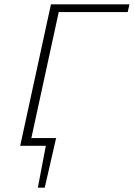

<svg xmlns="http://www.w3.org/2000/svg" viewBox="-20 -678 622 893"><path d="M108 0 115 -36H242L216 0ZM156 195 200 -36H241L188 195ZM74 0 217 -658H261L118 0ZM229 -622 237 -658H582L574 -622Z"/></svg>

Font: Ysabeau Office ExtraLight
Style: Italic
Weight: 250
Italic angle: -12°
Designer: Christian Thalmann (Catharsis Fonts)
Version: Version 2.001;gftools[0.9.30]; featfreeze: tnum,lnum,ss02